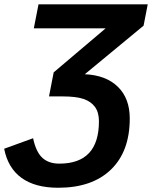

<svg xmlns="http://www.w3.org/2000/svg" viewBox="-62 -679 714 901"><path d="M211.4 202.1Q103 202.1 39.1 155.8Q-24.9 109.4 -42.5 19L93.3 -30.3Q106.9 34.2 136.7 61.5Q166.5 88.9 216.3 88.9Q402.3 88.9 402.3 -109.9Q402.3 -151.4 383.8 -177Q365.2 -202.6 330.3 -214.6Q295.4 -226.6 230.5 -226.6H168L189.9 -339.4L433.6 -545.9H96.7L118.7 -658.7H631.3L611.8 -558.6L335.9 -330.6Q435.5 -326.2 491.2 -271.7Q546.9 -217.3 546.9 -123Q546.9 31.7 458.5 116.9Q370.1 202.1 211.4 202.1Z"/></svg>

Font: Cousine
Style: Bold Italic
Weight: 700
Italic angle: -12°
Monospace: yes
Designer: Steve Matteson
Foundry: Ascender Corporation
Version: Version 1.20